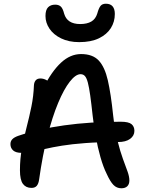

<svg xmlns="http://www.w3.org/2000/svg" viewBox="-20 -1000 780 1030"><path d="M631 10Q606 10 588.5 -8Q571 -26 552 -68Q534 -104 519 -156.5Q504 -209 493.5 -268Q483 -327 477 -380Q470 -445 464 -488Q458 -531 451.5 -556Q445 -581 436 -591.5Q427 -602 412 -602Q386 -602 354.5 -562Q323 -522 292 -448Q261 -374 234.5 -270Q208 -166 190 -38Q187 -15 177.5 -3.5Q168 8 149 8Q119 8 103 -13.5Q87 -35 87 -87Q87 -147 97.5 -204Q108 -261 122.5 -316.5Q137 -372 148.5 -428.5Q160 -485 162 -542Q163 -559 171.5 -569Q180 -579 197 -579Q213 -579 229 -570.5Q245 -562 258 -542L213 -529Q257 -617 307 -663.5Q357 -710 415 -710Q477 -710 509.5 -675.5Q542 -641 558.5 -569Q575 -497 587 -381Q596 -302 610.5 -244.5Q625 -187 639.5 -147.5Q654 -108 664 -80.5Q674 -53 674 -32Q674 -12 663 -1Q652 10 631 10ZM96 -180Q65 -180 50.5 -193Q36 -206 36 -227Q36 -242 45.5 -252.5Q55 -263 77 -271Q185 -308 324 -327.5Q463 -347 627 -347Q670 -347 685.5 -334Q701 -321 701 -298Q701 -272 678 -255Q655 -238 613 -238Q512 -238 438.5 -232.5Q365 -227 312.5 -218.5Q260 -210 222 -201Q184 -192 154.5 -186Q125 -180 96 -180ZM405 -774Q349 -774 308 -794Q267 -814 245.5 -846Q224 -878 224 -914Q224 -947 238 -961Q252 -975 276 -975Q295 -975 306 -965Q317 -955 324 -927Q332 -899 353.5 -885Q375 -871 410 -871Q447 -871 470 -884.5Q493 -898 502 -928Q510 -957 519.5 -968.5Q529 -980 548 -980Q572 -980 584 -966Q596 -952 596 -925Q596 -883 574.5 -849Q553 -815 510.5 -794.5Q468 -774 405 -774Z"/></svg>

Font: Shantell Sans Medium
Style: Regular
Weight: 500
Designer: Stephen Nixon, Anya Danilova, Shantell Martin
Foundry: Arrow Type
Version: Version 1.011;[c5ecc13dd]